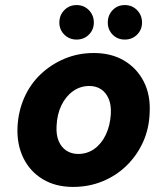

<svg xmlns="http://www.w3.org/2000/svg" viewBox="-20 -725 660 757"><path d="M268 12Q199 12 148.5 -18.5Q98 -49 72 -102.5Q46 -156 49 -224Q52 -286 75.5 -339.5Q99 -393 140 -432Q181 -471 234.5 -493.5Q288 -516 350 -516Q419 -516 469.5 -486Q520 -456 547 -403Q574 -350 570 -280Q568 -218 544 -165Q520 -112 479 -72Q438 -32 384 -10Q330 12 268 12ZM288 -118Q324 -118 352 -138Q380 -158 397 -193.5Q414 -229 417 -275Q419 -311 408.5 -335.5Q398 -360 378.5 -373Q359 -386 332 -386Q297 -386 268.5 -366Q240 -346 222.5 -310.5Q205 -275 203 -228Q201 -193 211.5 -168.5Q222 -144 242 -131Q262 -118 288 -118ZM282 -569Q253 -569 233.5 -588.5Q214 -608 214 -636Q214 -665 233.5 -685Q253 -705 282 -705Q311 -705 330.5 -685Q350 -665 350 -636Q350 -608 330.5 -588.5Q311 -569 282 -569ZM472 -569Q443 -569 424 -588.5Q405 -608 405 -636Q405 -665 424 -685Q443 -705 472 -705Q501 -705 520.5 -685Q540 -665 540 -636Q540 -608 520.5 -588.5Q501 -569 472 -569Z"/></svg>

Font: DM Sans Black
Style: Italic
Weight: 900
Italic angle: -10°
Designer: Colophon Foundry, Jonny Pinhorn
Foundry: Colophon Foundry
Version: Version 4.004;gftools[0.9.30]